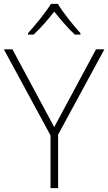

<svg xmlns="http://www.w3.org/2000/svg" viewBox="-20 -968 557 988"><path d="M278 -948H242C217 -906 161 -838 124 -797V-790H153C190 -824 230 -871 259 -908C289 -871 328 -824 365 -790H394V-797C357 -838 302 -906 278 -948ZM259 -314 44 -714H0L240 -271V0H279V-275L517 -714H474Z"/></svg>

Font: Noto Sans Myanmar ExtraLight
Style: Regular
Weight: 200
Designer: Monotype Design Team
Foundry: Monotype Imaging Inc.
Version: Version 2.107